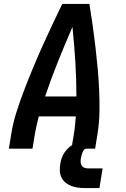

<svg xmlns="http://www.w3.org/2000/svg" viewBox="-20 -755 640 975"><path d="M25 0 37 -74Q46 -131 64 -187Q82 -243 103 -298Q124 -353 147 -408.5Q170 -464 194.5 -518.5Q219 -573 244.5 -627Q270 -681 296 -735H434Q443 -681 450.5 -627Q458 -573 464.5 -518Q471 -463 476 -408.5Q481 -354 483.5 -298Q486 -242 485 -186Q484 -130 475 -74L463 0H343L355 -74Q359 -96 361 -119Q363 -142 365 -164H177Q171 -142 166 -119Q161 -96 157 -74L145 0ZM209 -265H368Q368 -354 362.5 -442.5Q357 -531 348 -618Q310 -531 274.5 -442.5Q239 -354 209 -265ZM410 200Q392 200 374.5 197.5Q357 195 341.5 189Q326 183 313 172.5Q300 162 292.5 147Q285 132 284 114.5Q283 97 286 79Q288 63 293.5 47.5Q299 32 308.5 18Q318 4 331.5 -7.5Q345 -19 360.5 -26Q376 -33 392 -35.5Q408 -38 424 -38L418 0Q411 0 406 6.5Q401 13 398.5 20Q396 27 394 34Q392 41 391 48Q389 57 389.5 67Q390 77 394.5 85Q399 93 407.5 96.5Q416 100 426 100H501L485 200Z"/></svg>

Font: Iosevka Curly Extended
Style: Bold Italic
Weight: 700
Width: 7
Italic angle: -9°
Monospace: yes
Designer: Belleve Invis
Foundry: Belleve Invis
Version: Version 11.1.0; ttfautohint (v1.8.3)